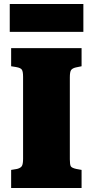

<svg xmlns="http://www.w3.org/2000/svg" viewBox="-20 -945 466 965"><path d="M36 0V-91L66 -96Q85 -101 90.5 -111.5Q96 -122 96 -147V-559Q96 -585 90 -594.5Q84 -604 61 -608L36 -612V-703H390V-612L361 -606Q344 -602 337.5 -593Q331 -584 331 -556V-144Q331 -117 336 -109Q341 -101 363 -96L390 -91V0ZM29 -785V-925H399V-785Z"/></svg>

Font: Literata 18pt Black
Style: Regular
Weight: 900
Designer: Latin by Veronika Burian and Jose Scaglione. Greek by Irene Vlachou. Cyrillic by Vera Evstafieva.
Foundry: TypeTogether
Version: Version 3.103;gftools[0.9.29]